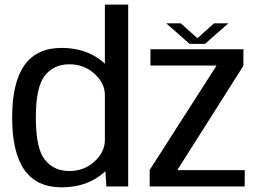

<svg xmlns="http://www.w3.org/2000/svg" viewBox="-20 -805 1123 829"><path d="M439.4 0H533.5V-785H432.8V-97.6ZM245.5 3.8Q342.4 3.8 409.5 -44.9Q476.7 -93.5 476.7 -146.2L432.8 -200.3Q432.8 -148.4 387.8 -107.5Q342.7 -66.5 279.3 -66.5Q212.7 -66.5 173.7 -115.3Q134.7 -164 134.7 -297Q134.7 -429.9 173.7 -478.6Q212.7 -527.4 279.3 -527.4Q342.7 -527.4 387.8 -486.6Q432.8 -445.9 432.8 -394.5L476.7 -447.7Q476.7 -500.3 409.5 -549.2Q342.4 -598.1 245.5 -598.1Q138.9 -598.1 85.7 -523.7Q32.5 -449.2 32.5 -297.4Q32.5 -145.9 85.7 -71Q138.9 3.8 245.5 3.8ZM626.3 0H1036.7V-70.5H746.7V-72.4L1030.9 -521V-592.4H629.6V-521.9H914.6V-521.1L626.3 -71.2ZM798.5 -615.7H865.4L966.2 -704.3H904.2L832.3 -640.1L760.5 -704.3H697.8Z"/></svg>

Font: Anybody Thin
Style: Regular
Weight: 100
Designer: Tyler Finck
Foundry: Etcetera Type Company
Version: Version 1.114;gftools[0.9.25]